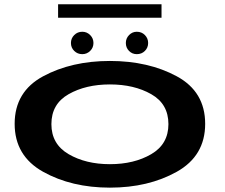

<svg xmlns="http://www.w3.org/2000/svg" viewBox="-20 -879 1059 904"><path d="M497.5 4.5Q678.5 4.5 812.2 -70.2Q946 -145 946 -296Q946 -447.5 812.2 -519.8Q678.5 -592 497.5 -592Q317 -592 183 -519.8Q49 -447.5 49 -296Q49 -145 183 -70.2Q317 4.5 497.5 4.5ZM497.5 -106Q384 -106 303 -153.2Q222 -200.5 222 -294.5Q222 -389.5 303 -435.5Q384 -481.5 497.5 -481.5Q611.5 -481.5 692.2 -435.5Q773 -389.5 773 -294.5Q773 -200.5 692.2 -153.2Q611.5 -106 497.5 -106ZM367.5 -624Q389 -624 404.5 -639.2Q420 -654.5 420 -676.5Q420 -698.5 404.5 -714Q389 -729.5 367.5 -729.5Q345 -729.5 329.5 -714Q314 -698.5 314 -676.5Q314 -654.5 329.5 -639.2Q345 -624 367.5 -624ZM624 -624Q647 -624 662.2 -639.2Q677.5 -654.5 677.5 -676.5Q677.5 -698.5 662.2 -714Q647 -729.5 624 -729.5Q603 -729.5 587.8 -714Q572.5 -698.5 572.5 -676.5Q572.5 -654.5 587.5 -639.2Q602.5 -624 624 -624ZM253.5 -795.5H740.5V-859H253.5Z"/></svg>

Font: Anybody ExtraExpanded SemiBold
Style: Regular
Weight: 600
Width: 8
Version: Version 1.113;gftools[0.9.25]